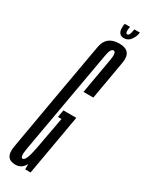

<svg xmlns="http://www.w3.org/2000/svg" viewBox="-232 -799 638 836"><g transform="rotate(30 86.5 -381.0)"><path d="M18 4Q49 4 65 -26.5L65.5 0H92.5L146 -305.5H81L75 -269H92.5L69 -140.5Q57 -72 49 -53.2Q41 -34.5 32.5 -34.5Q18.5 -34.5 26.5 -79.8Q34.5 -125 72 -338Q112.5 -565 119 -603Q125.5 -641 140 -641Q155.5 -641 147.8 -597.2Q140 -553.5 116.5 -419H166Q188.5 -548.5 200 -614Q211.5 -679.5 147.5 -679.5Q82.5 -679.5 72.2 -619Q62 -558.5 23 -341.5Q-14.5 -126.5 -25.8 -61.2Q-37 4 18 4ZM151.5 -709.5Q165.5 -709.5 175 -717Q184.5 -724.5 191.2 -737Q198 -749.5 200 -765.5H172.5Q170 -752.5 168 -745Q166 -737.5 163 -734.2Q160 -731 155 -731Q152 -731 150.2 -734.5Q148.5 -738 148.2 -745Q148 -752 150.5 -765.5H123.5Q121 -749.5 122.2 -737Q123.5 -724.5 130.5 -717Q137.5 -709.5 151.5 -709.5Z"/></g></svg>

Font: Anybody UltraCondensed Light
Style: Italic
Weight: 300
Width: 1
Italic angle: -10°
Version: Version 1.113;gftools[0.9.25]